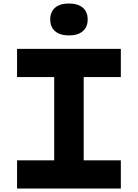

<svg xmlns="http://www.w3.org/2000/svg" viewBox="-20 -1080 790 1100"><path d="M77.7 0V-161.5H290.5V-638.5H77.7V-800H672.3V-638.5H459.5V-161.5H672.3V0ZM375 -877.1Q323.6 -877.1 295.6 -901.2Q267.7 -925.2 267.7 -968.5Q267.7 -1011.9 295.6 -1035.9Q323.6 -1059.9 375 -1059.9Q426.4 -1059.9 454.4 -1035.9Q482.3 -1011.9 482.3 -968.5Q482.3 -925.2 454.4 -901.2Q426.4 -877.1 375 -877.1Z"/></svg>

Font: Martian Mono SemiExpanded
Style: Regular
Weight: 400
Width: 6
Monospace: yes
Designer: Roman Shamin
Foundry: Evil Martians
Version: Version 1.000